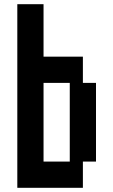

<svg xmlns="http://www.w3.org/2000/svg" viewBox="-20 -1020 540 915"><path d="M187.5 -750H375V-625H437.5V-250H375V-125H62.5V-1000H187.5ZM187.5 -250H312.5V-625H187.5Z"/></svg>

Font: Amiga Topaz Unicode Rus
Style: Regular
Weight: 400
Designer: dMG of Trueschool and Divine Stylers
Foundry: dMG of Trueschool and Divine Stylers
Version: Version 1.1